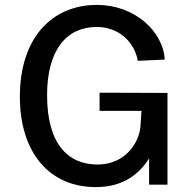

<svg xmlns="http://www.w3.org/2000/svg" viewBox="-20 -753 786 783"><path d="M371 10C486 10 550 -47 588 -107V0H663V-374L386 -375V-301H557L553 -240C549 -172 491 -82 378 -82C258 -82 172 -165 172 -365C172 -550 252 -643 374 -643C464 -643 528 -583 542 -505L652 -510C645 -627 527 -733 376 -733C187 -733 61 -593 61 -359C61 -132 180 10 371 10Z"/></svg>

Font: United Sans Medium
Style: Regular
Weight: 500
Designer: Pablo Impallari, Rodrigo Fuenzalida (Modified by Dan O. Williams)
Version: Version 1.000;PS 001.000;hotconv 1.0.88;makeotf.lib2.5.64775